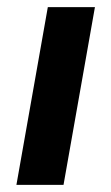

<svg xmlns="http://www.w3.org/2000/svg" viewBox="-20 -518 312 538"><path d="M114 -498H246L158 0H26Z"/></svg>

Font: Chakra Petch
Style: Bold Italic
Weight: 700
Italic angle: -10°
Designer: Katatrad Aksorn Co.,Ltd.
Foundry: Cadson Demak Co.,Ltd.
Version: Version 1.000; ttfautohint (v1.6)